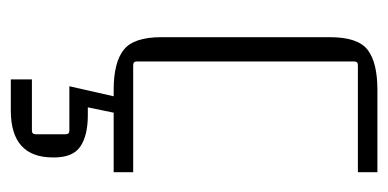

<svg xmlns="http://www.w3.org/2000/svg" viewBox="-206 -330 735 364"><g transform="rotate(90 162.0 -147.5)"><path d="M306 5H150Q98 5 74 -14Q50 -33 50 -85V-405Q50 -458 74 -476.5Q98 -495 150 -495H306V-458H103Q96 -458 96 -451V-39Q96 -32 103 -32H306ZM234 153V96Q234 89 227 89H143L165 -8L195 -4L183 54H198Q236 54 257 68Q278 82 278 118V120Q278 200 189 200H130V160H227Q234 160 234 153Z"/></g></svg>

Font: Gemunu Libre ExtraLight ExtraLight
Style: Regular
Weight: 250
Version: Version 1.100